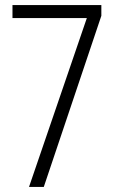

<svg xmlns="http://www.w3.org/2000/svg" viewBox="-20 -734 454 754"><path d="M94 0 321 -663H29V-714H378V-672L152 0Z"/></svg>

Font: Noto Sans Malayalam ExtraCondensed Light
Style: Regular
Weight: 300
Width: 2
Designer: Jelle Bosma - Monotype Design Team
Foundry: Monotype Imaging Inc.
Version: Version 2.104; ttfautohint (v1.8.4.7-5d5b)